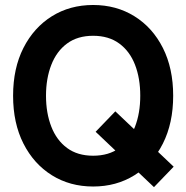

<svg xmlns="http://www.w3.org/2000/svg" viewBox="-20 -734 747 770"><path d="M363.5 -205.5 442.5 -287.5 676.5 -65.5 597.5 16.5ZM353.5 14Q260.5 14 188 -31.2Q115.5 -76.5 74 -158.2Q32.5 -240 32.5 -350Q32.5 -460 74 -541.8Q115.5 -623.5 188 -668.8Q260.5 -714 353.5 -714Q446.5 -714 519.2 -668.8Q592 -623.5 633.2 -541.8Q674.5 -460 674.5 -350Q674.5 -240 633.2 -158.2Q592 -76.5 519.2 -31.2Q446.5 14 353.5 14ZM353.5 -109.5Q416.5 -109.5 458.5 -140.5Q500.5 -171.5 521.5 -226Q542.5 -280.5 542.5 -350Q542.5 -420 521.5 -474.2Q500.5 -528.5 458.2 -559.5Q416 -590.5 353.5 -590.5Q291 -590.5 249 -559.5Q207 -528.5 185.8 -474Q164.5 -419.5 164.5 -350Q164.5 -280.5 185.8 -226Q207 -171.5 249 -140.5Q291 -109.5 353.5 -109.5Z"/></svg>

Font: Cabin
Style: Bold
Weight: 700
Width: 4
Designer: Pablo Impallari
Foundry: Pablo Impallari. http://www.impallari.com Igino Marini. http://www.ikern.com
Version: Version 3.001